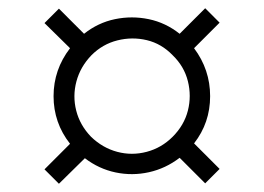

<svg xmlns="http://www.w3.org/2000/svg" viewBox="-20 -543 640 466"><path d="M123 -97 88 -132 150 -194Q110 -245 110 -309.5Q110 -374 150 -426L88 -487L123 -522L184 -461Q218 -488 259 -496.5Q300 -505 341 -496.5Q382 -488 416 -461L478 -523L513 -488L451 -426Q490 -374 490 -309.5Q490 -245 451 -195L513 -133L478 -98L416 -160Q382 -134 341.5 -125Q301 -116 260.5 -124.5Q220 -133 186 -159ZM201 -211Q229 -184 264.5 -174.5Q300 -165 336 -174.5Q372 -184 399 -211Q427 -239 436 -274.5Q445 -310 436 -346Q427 -382 399 -409Q372 -437 336.5 -445.5Q301 -454 265 -445Q229 -436 202 -409Q175 -381 165.5 -345.5Q156 -310 165 -274.5Q174 -239 201 -211Z"/></svg>

Font: Wittgenstein Medium
Style: Regular
Weight: 500
Designer: Jörg Drees
Foundry: Jörg Drees
Version: Version 1.500